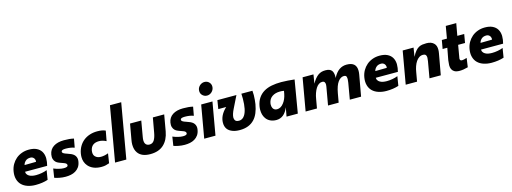

<svg xmlns="http://www.w3.org/2000/svg" viewBox="-10 -1502 6211 2329"><g transform="rotate(-15 3096.0 -337.5)"><path d="M236 13Q182.5 13 137.2 -2Q92 -17 62.8 -45.8Q33.5 -74.5 21.5 -117.5Q14.5 -141.5 14.5 -169.5Q14.5 -192.5 19 -218.5Q27 -263.5 48.2 -300.5Q69.5 -337.5 101.2 -364.8Q133 -392 174.5 -407.2Q216 -422.5 265 -422.5Q322 -422.5 360.2 -404Q398.5 -385.5 418.8 -352.8Q439 -320 441.5 -275V-262.5Q441.5 -221.5 429 -175H152V-171Q152 -154 161 -142.5Q170 -128 186.5 -119Q202.5 -109.5 224.8 -105.2Q247 -101 271 -101Q306 -101 343.5 -107.8Q381 -114.5 409.5 -126.5L390.5 -9.5Q322.5 13 236 13ZM167 -255 311 -257 313 -269 311 -281Q308.5 -293 301.5 -302.5Q294.5 -312 283.2 -318Q272 -324 257.5 -324Q219 -324 196.2 -303.5Q173.5 -283 167 -255Z M613 11Q574 11 535.5 3.5Q497 -4 474 -13L491.5 -125Q522 -112 556.5 -103.5Q591 -95 618 -95Q667.5 -95 670 -117V-121Q670 -141 638 -153Q596.5 -167.5 583 -173L575.5 -176Q529 -193.5 515.5 -237Q510.5 -250.5 511 -267Q511 -280 513 -294.5Q523.5 -357 574 -389.8Q624.5 -422.5 704.5 -422.5Q743 -422.5 772 -419.8Q801 -417 829 -410.5L809 -301Q762.5 -318.5 700.5 -318.5Q647.5 -318.5 644.5 -297.5V-293.5Q644.5 -280.5 659.8 -271.8Q675 -263 700.5 -255Q756.5 -237.5 780.5 -217Q811 -190 811 -148Q811 -138.5 809 -128Q802.5 -87 783.5 -60.2Q764.5 -33.5 737.2 -17.5Q710 -1.5 678 4.8Q646 11 613 11Z M1068 8H1056Q1004 7 964 -10Q924 -27 898.5 -57Q858.5 -104 858.5 -169.5Q858.5 -192 863 -217Q872 -264 894.5 -302Q917 -340 950.5 -366.8Q984 -393.5 1028 -408Q1072 -422.5 1123 -422.5Q1158 -422.5 1182.2 -417.8Q1206.5 -413 1226.5 -404L1203 -277.5Q1156.5 -301.5 1113 -301.5Q1016 -301.5 1000 -212Q998.5 -201 998.5 -191Q998.5 -158 1017.5 -138.5Q1043 -112 1089 -112Q1134 -112 1181.5 -131L1163 -11Q1140.5 -3 1118.2 2.5Q1096 8 1068 8Z M1376.5 0H1235L1355 -688H1496.5Z M1676.5 12Q1567.5 12 1522 -52Q1492.5 -93 1492.5 -157Q1492.5 -186 1499 -218.5L1533 -410.5H1674L1640.5 -217.5Q1635.5 -191 1635.5 -171Q1635.5 -145.5 1644.5 -130.5Q1659.5 -103.5 1696.5 -103Q1735 -103 1755.8 -135.5Q1776.5 -168 1787 -229L1819.5 -410.5H1962Q1944.5 -309 1926 -206Q1907.5 -103 1845.5 -45.5Q1783.5 12 1676.5 12Z M2109 11Q2070 11 2031.5 3.5Q1993 -4 1970 -13L1987.5 -125Q2018 -112 2052.5 -103.5Q2087 -95 2114 -95Q2163.5 -95 2166 -117V-121Q2166 -141 2134 -153Q2092.5 -167.5 2079 -173L2071.5 -176Q2025 -193.5 2011.5 -237Q2006.5 -250.5 2007 -267Q2007 -280 2009 -294.5Q2019.5 -357 2070 -389.8Q2120.5 -422.5 2200.5 -422.5Q2239 -422.5 2268 -419.8Q2297 -417 2325 -410.5L2305 -301Q2258.5 -318.5 2196.5 -318.5Q2143.5 -318.5 2140.5 -297.5V-293.5Q2140.5 -280.5 2155.8 -271.8Q2171 -263 2196.5 -255Q2252.5 -237.5 2276.5 -217Q2307 -190 2307 -148Q2307 -138.5 2305 -128Q2298.5 -87 2279.5 -60.2Q2260.5 -33.5 2233.2 -17.5Q2206 -1.5 2174 4.8Q2142 11 2109 11Z M2524 -496Q2505 -496 2489.8 -503.5Q2474.5 -511 2463 -524Q2444.5 -545 2445 -576L2446.5 -590.5Q2451.5 -620 2477.5 -643Q2504 -664 2534.5 -664Q2572 -664 2596 -636Q2613.5 -614.5 2613.5 -587Q2613.5 -578 2612 -569.5Q2605.5 -538.5 2580.8 -517.2Q2556 -496 2524 -496ZM2496 0H2354.5L2426.5 -410.5H2568Z M2801 11Q2748 11 2712.5 -2.5Q2623.5 -33.5 2623.5 -126.5Q2623.5 -220 2711.5 -302.5H2612.5L2630 -410.5H2869L2795.5 -261.5Q2762 -195 2762 -154.5L2763 -145.5Q2765.5 -124 2779.2 -112.5Q2793 -101 2819.5 -101Q2863.5 -101 2891 -142.5Q2932 -202.5 2933 -346.5Q2933 -379.5 2931 -410.5H3070Q3072.5 -381.5 3072.5 -354.5Q3071 -293 3063 -243Q3042 -121.5 2986 -61.5Q2919.5 11 2801 11Z M3260.5 8Q3216.5 8 3182.8 -8.8Q3149 -25.5 3130 -55Q3100.5 -97.5 3100.5 -161.5Q3100.5 -184 3105 -209Q3116 -268 3143.8 -308.5Q3171.5 -349 3214.2 -374.5Q3257 -400 3312.8 -410.8Q3368.5 -421.5 3434 -421.5Q3475 -421.5 3515.8 -418.2Q3556.5 -415 3599.5 -410.5L3530 0H3388.5L3409 -112Q3360.5 8 3260.5 8ZM3302 -116Q3350 -116 3386.5 -165Q3419.5 -207.5 3432.5 -272L3439.5 -310.5Q3413 -315.5 3389 -315Q3330.5 -315 3291 -288Q3251.5 -261 3242 -208Q3240.5 -198.5 3240.5 -189.5Q3240.5 -162.5 3250 -145Q3266 -116 3302 -116Z M4324.5 0H4183L4218.5 -205.5Q4222.5 -228 4223 -249Q4223 -279.5 4211 -289.5Q4203 -296 4187 -296Q4146 -296 4113 -252Q4080 -208 4063 -113L4043 0H3909.5L3949.5 -227Q3952 -240 3952 -251Q3952 -296 3915 -296Q3891 -296 3871 -282Q3851 -268 3835.5 -243.5Q3820 -219 3808.2 -185.5Q3796.5 -152 3790.5 -113.5L3770.5 0H3628L3700 -410.5H3836.5L3818.5 -298.5Q3854.5 -364 3897.5 -395Q3917.5 -408.5 3938.8 -414.8Q3960 -421 3988.5 -421Q4044.5 -421 4067 -392Q4086 -367 4086.5 -319L4085.5 -298.5Q4119 -364 4160.8 -392.5Q4202.5 -421 4252 -421H4256Q4377 -421 4376.5 -311Q4376.5 -289.5 4372 -264Z M4640.5 13Q4587 13 4541.8 -2Q4496.5 -17 4467.2 -45.8Q4438 -74.5 4426 -117.5Q4419 -141.5 4419 -169.5Q4419 -192.5 4423.5 -218.5Q4431.5 -263.5 4452.8 -300.5Q4474 -337.5 4505.8 -364.8Q4537.5 -392 4579 -407.2Q4620.5 -422.5 4669.5 -422.5Q4726.5 -422.5 4764.8 -404Q4803 -385.5 4823.2 -352.8Q4843.5 -320 4846 -275V-262.5Q4846 -221.5 4833.5 -175H4556.5V-171Q4556.5 -154 4565.5 -142.5Q4574.5 -128 4591 -119Q4607 -109.5 4629.2 -105.2Q4651.5 -101 4675.5 -101Q4710.5 -101 4748 -107.8Q4785.5 -114.5 4814 -126.5L4795 -9.5Q4727 13 4640.5 13ZM4571.5 -255 4715.5 -257 4717.5 -269 4715.5 -281Q4713 -293 4706 -302.5Q4699 -312 4687.8 -318Q4676.5 -324 4662 -324Q4623.5 -324 4600.8 -303.5Q4578 -283 4571.5 -255Z M5325.5 0H5183.5L5219.5 -205.5Q5223.5 -228 5224 -248Q5224 -277.5 5208 -289.5Q5198.5 -296 5180 -296Q5153.5 -296 5132 -282Q5110.5 -268 5093.8 -243.5Q5077 -219 5065.2 -185.5Q5053.5 -152 5047.5 -113.5L5027.5 0H4885L4957 -410.5H5093.5L5075.5 -298.5Q5096.5 -340 5116.8 -364.5Q5137 -389 5159.2 -401.8Q5181.5 -414.5 5206 -417.8Q5230.5 -421 5257 -421Q5319.5 -421 5351.5 -386.5Q5378 -359.5 5377.5 -308Q5377.5 -288 5373 -264Z M5561.5 7Q5518.5 7 5495 -8Q5455 -33 5455 -91Q5456 -122 5460.5 -153.5L5488.5 -302.5H5429.5L5448.5 -410.5H5512.5L5539 -563H5670.5L5643 -410.5H5729.5L5711 -302.5H5624.5Q5595.5 -144 5596 -137.5Q5596 -115 5611 -111Q5616.5 -109.5 5624 -109.5Q5642.5 -109.5 5683 -122.5L5667 -9.5Q5608.5 7 5561.5 7Z M5962 13Q5908.5 13 5863.2 -2Q5818 -17 5788.8 -45.8Q5759.5 -74.5 5747.5 -117.5Q5740.5 -141.5 5740.5 -169.5Q5740.5 -192.5 5745 -218.5Q5753 -263.5 5774.2 -300.5Q5795.5 -337.5 5827.2 -364.8Q5859 -392 5900.5 -407.2Q5942 -422.5 5991 -422.5Q6048 -422.5 6086.2 -404Q6124.5 -385.5 6144.8 -352.8Q6165 -320 6167.5 -275V-262.5Q6167.5 -221.5 6155 -175H5878V-171Q5878 -154 5887 -142.5Q5896 -128 5912.5 -119Q5928.5 -109.5 5950.8 -105.2Q5973 -101 5997 -101Q6032 -101 6069.5 -107.8Q6107 -114.5 6135.5 -126.5L6116.5 -9.5Q6048.5 13 5962 13ZM5893 -255 6037 -257 6039 -269 6037 -281Q6034.5 -293 6027.5 -302.5Q6020.5 -312 6009.2 -318Q5998 -324 5983.5 -324Q5945 -324 5922.2 -303.5Q5899.5 -283 5893 -255Z"/></g></svg>

Font: Lucymar Sans
Style: Bold Italic
Weight: 700
Italic angle: -10°
Foundry: The League of Moveable Type (original font) / Main changes by Cristiano Sobral with portions from Mirco Monsees
Version: Version 2.00;August 30, 2020;FontCreator 13.0.0.2681 64-bit